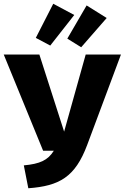

<svg xmlns="http://www.w3.org/2000/svg" viewBox="-36 -986 665 1024"><path d="M248 -966 155 -784 232 -743 360 -906ZM426 -957 323 -780 397 -734 533 -890ZM609 -695H421L306 -284L174 -695H-16L194 -182H251C219 -131 177 -112 91 -104L115 18C281 6 365 -42 429 -213Z"/></svg>

Font: Fira Sans ExtraBold
Style: Regular
Weight: 800
Designer: bBox Type GmbH & Carrois Corporate GbR & Edenspiekermann AG
Foundry: bBox Type GmbH & Carrois Corporate GbR & Edenspiekermann AG
Version: Version 4.300;PS 004.300;hotconv 1.0.88;makeotf.lib2.5.64775